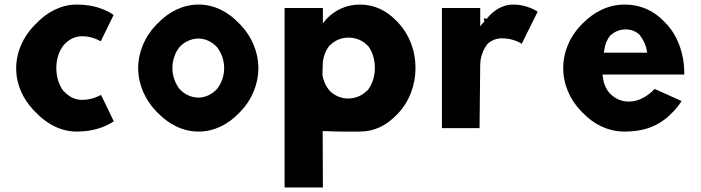

<svg xmlns="http://www.w3.org/2000/svg" viewBox="-20 -555 3075 842"><path d="M423 -139C411 -132 380 -117 340 -117C310 -117 285 -129 262 -153H261L259 -155C239 -181 227 -216 227 -257C227 -296 239 -332 260 -358L261 -360H262C283 -383 310 -396 340 -396C379 -396 407 -382 422 -374C441 -412 459 -451 478 -489C478 -489 424 -535 316 -535C249 -535 185 -502 136 -449L129 -442C82 -393 51 -328 51 -255C51 -184 81 -121 127 -72L135 -64C185 -11 248 22 316 22C417 22 471 -18 479 -23Z M767 -348C787 -371 819 -386 850 -386C881 -386 911 -371 932 -348C951 -323 963 -292 963 -256C963 -221 951 -190 932 -165C911 -142 881 -127 850 -127C819 -127 789 -141 767 -165C749 -189 736 -221 736 -256C736 -290 747 -323 767 -348ZM671 -61C720 -10 782 22 851 22C919 22 980 -9 1028 -59L1035 -66C1083 -116 1113 -184 1113 -256C1113 -328 1083 -396 1035 -446L1027 -454C979 -504 919 -535 851 -535C783 -535 721 -504 672 -453L664 -445C616 -395 586 -328 586 -256C586 -184 617 -117 664 -68Z M1228 266 1229 267H1395L1396 266L1395 20H1404H1405C1466 23 1532 22 1558 22C1622 22 1674 -5 1717 -49L1725 -57C1773 -107 1802 -178 1802 -257C1802 -336 1773 -406 1726 -456L1718 -464C1676 -508 1622 -535 1558 -535C1498 -535 1448 -510 1412 -472L1396 -453V-519L1395 -520H1229L1228 -519ZM1591 -158H1590C1569 -136 1539 -123 1507 -123C1475 -123 1445 -136 1423 -160C1410 -176 1398 -200 1394 -227V-228L1396 -286C1400 -313 1410 -336 1424 -354L1425 -356H1427C1447 -377 1475 -390 1508 -390C1542 -390 1572 -377 1593 -354H1594C1612 -330 1624 -297 1624 -257C1624 -218 1612 -185 1593 -160ZM1412 -467Z M2102 -464H2107L2102 -459L2086 -440V-519L2085 -520H1919L1918 -519V6L1919 7H2082L2083 6L2086 -274C2086 -284 2090 -326 2115 -358V-359C2130 -375 2152 -387 2182 -387C2223 -387 2254 -372 2268 -363L2338 -504C2331 -508 2290 -535 2231 -535C2178 -535 2140 -503 2118 -477L2117 -475H2116L2112 -471V-474H2102Z M2655 -397V-401H2659C2675 -416 2697 -426 2724 -426C2748 -426 2769 -418 2786 -401L2787 -399C2800 -382 2811 -362 2816 -336L2818 -324H2628L2630 -336C2633 -357 2640 -379 2655 -397ZM2653 -147C2637 -166 2626 -190 2624 -218L2622 -228H2980L2981 -230C2981 -325 2949 -402 2900 -453L2893 -460C2847 -509 2788 -535 2719 -535C2648 -535 2585 -503 2535 -452L2527 -444C2480 -395 2450 -329 2450 -256C2450 -184 2480 -118 2527 -69L2534 -62C2583 -10 2647 22 2719 22C2800 22 2868 0 2924 -57L2932 -65C2945 -78 2957 -93 2969 -112L2851 -165C2780 -91 2700 -98 2655 -145Z"/></svg>

Font: Hussar Woodtype
Style: SeBd
Weight: 900
Foundry: Cannot Into Space Fonts
Version: Version 1.07